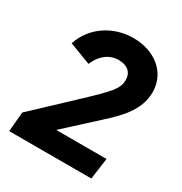

<svg xmlns="http://www.w3.org/2000/svg" viewBox="-175 -887 966 1018"><g transform="rotate(30 307.5 -378.5)"><path d="M528 0 546 -130H238L428 -304C492 -363 581 -443 581 -558C581 -679 480 -757 351 -757C225 -757 117 -684 79 -569L211 -519C238 -583 285 -617 341 -617C392 -617 425 -591 425 -543C425 -489 392 -455 257 -328L36 -120L25 0Z"/></g></svg>

Font: Plus Jakarta Sans ExtraBold
Style: Italic
Weight: 800
Italic angle: -8°
Designer: Gumpita Rahayu
Foundry: Tokotype
Version: Version 2.071;gftools[0.9.30]